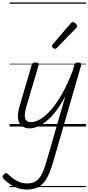

<svg xmlns="http://www.w3.org/2000/svg" viewBox="-77 -1018 712 1545"><path d="M161 15Q125 15 100 -3Q75 -21 68.5 -60Q62 -99 80 -162L178 -495Q182 -506 188 -510.5Q194 -515 208 -515Q224 -515 230.5 -509Q237 -503 233 -491L135 -159Q123 -118 122.5 -90Q122 -62 135 -48.5Q148 -35 174 -35Q205 -35 245 -57.5Q285 -80 330 -130Q375 -180 421 -260Q467 -340 510 -455L521 -495Q525 -506 531.5 -510.5Q538 -515 551 -515Q569 -515 573.5 -508Q578 -501 575 -489L351 284Q329 361 302.5 410.5Q276 460 237.5 483.5Q199 507 139 507Q101 507 68.5 496.5Q36 486 7 466.5Q-22 447 -47 422Q-55 414 -56.5 405Q-58 396 -46 385Q-35 375 -28 375Q-21 375 -13 383Q23 418 60 438Q97 458 143 458Q186 458 213.5 439Q241 420 260.5 381Q280 342 297 282L449 -245Q412 -174 373.5 -124Q335 -74 297 -43.5Q259 -13 224.5 1Q190 15 161 15ZM365 -625Q359 -625 350 -632Q341 -639 341 -646Q341 -650 342.5 -654Q344 -658 349 -663L489 -827Q495 -834 499.5 -837Q504 -840 509 -840Q516 -840 524 -835Q532 -830 537.5 -822.5Q543 -815 543 -808Q543 -803 541 -799.5Q539 -796 535 -792L382 -634Q373 -625 365 -625ZM0 478H615V488H0ZM0 -20H615V0H0ZM0 -505H615V-500H0ZM0 -998H615V-988H0Z"/></svg>

Font: Playwrite AU SA Guides
Style: Regular
Weight: 400
Designer: Veronika Burian, José Scaglione
Foundry: TypeTogether
Version: Version 1.003